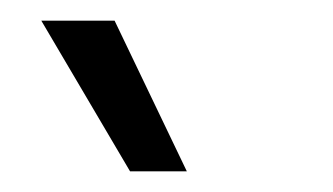

<svg xmlns="http://www.w3.org/2000/svg" viewBox="-20 -763 323 186"><path d="M106 -597 20 -743H91L161 -597Z"/></svg>

Font: Bricolage Grotesque 96pt ExtraBold ExtraLight
Style: Regular
Weight: 250
Version: Version 1.001;gftools[0.9.33.dev8+g029e19f]